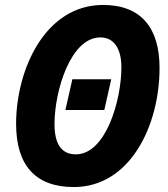

<svg xmlns="http://www.w3.org/2000/svg" viewBox="-20 -745 678 775"><path d="M278 10C504 10 624 -236 624 -471C624 -633 549 -725 396 -725C162 -725 45 -464 45 -245C45 -79 122 10 278 10ZM286 -122C231 -122 200 -160 200 -244C200 -378 265 -594 385 -594C440 -594 470 -549 470 -473C470 -342 408 -122 286 -122ZM244 -301H401L429 -425H272Z"/></svg>

Font: Noto Sans Display SemiCondensed Extra
Style: Italic
Weight: 800
Width: 4
Italic angle: -12°
Designer: Monotype Design Team
Foundry: Monotype Imaging Inc.
Version: Version 1.900